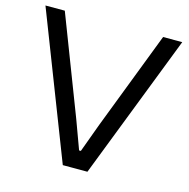

<svg xmlns="http://www.w3.org/2000/svg" viewBox="-108 -845 933 949"><g transform="rotate(15 358.5 -370.0)"><path d="M9 -740H108L301 -238L355 -91H364L418 -238L611 -740H709L422 0H296Z"/></g></svg>

Font: Encode Sans Wide
Style: Regular
Weight: 400
Designer: Pablo Impallari, Andres Torresi
Foundry: Pablo Impallari, Andres Torresi
Version: Version 1.000; ttfautohint (v1.00) -l 8 -r 50 -G 200 -x 14 -